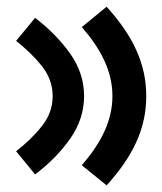

<svg xmlns="http://www.w3.org/2000/svg" viewBox="-20 -643 492 582"><path d="M423.3 -351.6C423.3 -448.7 384.8 -532.2 303.2 -622.6L228 -561C284.2 -496.1 320.8 -429.2 320.8 -351.6C320.8 -274.9 284.2 -207 228 -142.1L303.2 -81.1C384.8 -171.4 423.3 -254.4 423.3 -351.6ZM234.9 -351.6C234.9 -397 221.2 -439.9 193.4 -479.5C165.5 -519 129.9 -555.7 86.4 -588.9L28.8 -519C58.6 -495.6 85 -470.2 106.9 -442.9C128.9 -415 139.6 -384.8 139.6 -351.6C139.6 -318.4 128.9 -288.1 106.9 -260.7C85 -232.9 58.6 -207.5 28.8 -184.6L86.4 -114.3C129.9 -147 165.5 -183.6 193.4 -223.6C221.2 -263.7 234.9 -306.2 234.9 -351.6Z"/></svg>

Font: Estedad Bold
Style: Regular
Weight: 700
Designer: Amin Abedi
Version: Version 7.3